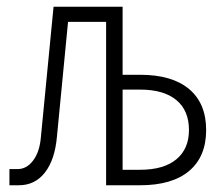

<svg xmlns="http://www.w3.org/2000/svg" viewBox="-20 -550 640 570"><path d="M8 0V-48H32Q59 -48 78 -73Q97 -98 101 -139L139 -530H344V-328H396Q491 -328 541.5 -285.5Q592 -243 592 -164Q592 -85 541.5 -42.5Q491 0 396 0H295V-485H182L149 -144Q143 -76 113.5 -38Q84 0 36 0ZM344 -46H396Q466 -46 503.5 -77Q541 -108 541 -164Q541 -222 503.5 -253Q466 -284 396 -284H344Z"/></svg>

Font: Geist Mono ExtraLight
Style: Regular
Weight: 200
Monospace: yes
Designer: Basement.studio, Andrés Briganti, Mateo Zaragoza
Foundry: Basement.studio, Vercel, Andrés Briganti, Guido Ferreyra, Mateo Zaragoza
Version: Version 1.500; ttfautohint (v1.8.4.7-5d5b)